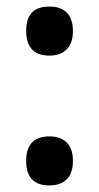

<svg xmlns="http://www.w3.org/2000/svg" viewBox="-20 -560 303 587"><path d="M131 -390C169 -390 203 -409 203 -465C203 -523 169 -540 131 -540C91 -540 60 -523 60 -465C60 -409 91 -390 131 -390ZM131 7C169 7 203 -11 203 -68C203 -125 169 -143 131 -143C91 -143 60 -125 60 -68C60 -11 91 7 131 7Z"/></svg>

Font: Noto Serif Armenian Condensed
Style: Bold
Weight: 700
Width: 3
Designer: Monotype Design Team
Foundry: Monotype Imaging Inc.
Version: Version 2.008